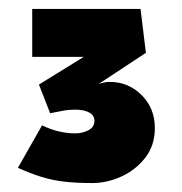

<svg xmlns="http://www.w3.org/2000/svg" viewBox="-20 -821 406 429"><path d="M186 -412Q151 -412 124.5 -415Q98 -418 73.5 -425.5Q49 -433 20 -446L74 -541Q92 -532 111 -527.5Q130 -523 148 -523Q164 -523 177.5 -530Q191 -537 191 -551Q191 -563 179.5 -569.5Q168 -576 148 -576Q133 -576 120.5 -573.5Q108 -571 92 -568L67 -632L240 -739V-694H52V-801H294L306 -703L171 -614V-620Q183 -627 198 -632.5Q213 -638 225 -638Q267 -638 296.5 -608.5Q326 -579 326 -535Q326 -496 304.5 -468.5Q283 -441 251 -426.5Q219 -412 186 -412Z"/></svg>

Font: Lexend Tera Black
Style: Regular
Weight: 900
Version: Version 1.007